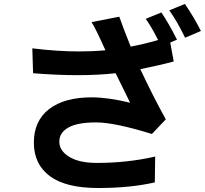

<svg xmlns="http://www.w3.org/2000/svg" viewBox="-20 -900 1040 972"><path d="M143.6 -655.3Q269.5 -639.6 380.9 -639.6Q450.2 -639.6 513.7 -645.5Q464.8 -754.9 443.4 -788.1L584 -815.4Q599.6 -768.6 641.6 -664.1Q710 -676.8 780.3 -697.3Q749 -760.7 717.8 -804.7L796.9 -836.9Q832 -786.1 876 -699.2L841.8 -684.6L859.4 -588.9Q795.9 -571.3 690.4 -549.8Q755.9 -410.2 819.3 -295.9L749 -221.7Q560.5 -280.3 466.3 -280.3Q372.1 -280.3 326.2 -254.4Q280.3 -228.5 280.3 -182.6Q280.3 -136.7 330.6 -106Q380.9 -75.2 469.7 -75.2Q625 -75.2 765.6 -107.4L763.7 23.4Q639.6 51.8 476.6 51.8Q313.5 51.8 232.4 -8.3Q151.4 -68.4 151.4 -178.2Q151.4 -288.1 228.5 -347.7Q305.7 -407.2 444.3 -407.2Q526.4 -407.2 638.7 -379.9L565.4 -529.3Q477.5 -519.5 372.6 -519.5Q267.6 -519.5 147.5 -529.3ZM836.9 -847.7 916 -879.9Q961.9 -813.5 997.1 -743.2L917 -709Q876 -793.9 836.9 -847.7Z"/></svg>

Font: GenEi Gothic M Regular
Style: Bold
Weight: 700
Designer: o_tamon (Modified); [Source Han Sans]
Ryoko NISHIZUKA  (kana & ideographs); Paul D. Hunt (Latin, Greek & Cyrillic); Wenl
Version: Version 1.1a;Original Version 1.004